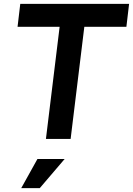

<svg xmlns="http://www.w3.org/2000/svg" viewBox="-20 -720 689 995"><path d="M85 -700H649L635 -581H417L346 0H218L289 -581H71ZM174 104H315L186 255H90Z"/></svg>

Font: Haskoy Bold
Style: Italic
Weight: 700
Designer: Ertekin Erdin
Foundry: Ertekin Erdin
Version: Version 2.000; ttfautohint (v1.8.4.7-5d5b)